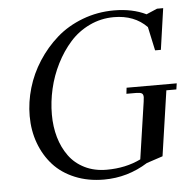

<svg xmlns="http://www.w3.org/2000/svg" viewBox="-52 -763 835 823"><g transform="rotate(-5 366.0 -351.5)"><path d="M68.8 -291Q68.8 -351.1 86.4 -411.1Q104 -471.2 138.7 -524.9Q173.3 -578.6 220.7 -620.4Q268.1 -662.1 332.3 -686.5Q396.5 -710.9 467.8 -710.9Q546.9 -710.9 606 -682.1L652.8 -702.1H679.2L653.8 -524.9H628.9L606.9 -627Q553.2 -682.1 464.8 -682.1Q409.2 -682.1 360.1 -658.7Q311 -635.3 275.9 -595.7Q240.7 -556.2 215.1 -505.4Q189.5 -454.6 176.8 -399.2Q164.1 -343.8 164.1 -289.1Q164.1 -236.8 177.2 -191.2Q190.4 -145.5 216.3 -109.9Q242.2 -74.2 283.7 -53.7Q325.2 -33.2 377.9 -33.2Q460 -33.2 524.9 -64.9L561 -310.1Q563 -323.7 563 -329.1Q563 -341.8 556.2 -345.9Q549.3 -350.1 530.8 -350.1H490.2L493.2 -376H709L705.1 -350.1H662.1L621.1 -69.8L551.8 -46.9Q464.8 7.8 362.8 7.8Q294.4 7.8 238.3 -15.4Q182.1 -38.6 145.5 -79.1Q108.9 -119.6 88.9 -173.8Q68.8 -228 68.8 -291Z"/></g></svg>

Font: Dihjauti
Style: Bold Italic
Weight: 700
Italic angle: -9°
Designer: T. Christopher White
Version: Version 3.0.0